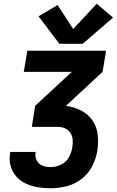

<svg xmlns="http://www.w3.org/2000/svg" viewBox="-20 -1006 624 1026"><path d="M250 0Q292 0 335 -10.5Q378 -21 415 -49Q452 -77 472.5 -117.5Q493 -158 500 -200Q507 -243 502 -286.5Q497 -330 473.5 -363.5Q450 -397 412.5 -416Q375 -435 332 -440L333 -441L528 -622L547 -735H126L107 -622H364L168 -441L150 -328H289Q310 -328 328 -320Q346 -312 356.5 -295.5Q367 -279 368.5 -258.5Q370 -238 366 -217Q362 -190 347 -164Q332 -138 305 -125.5Q278 -113 250 -113Q227 -113 206.5 -121Q186 -129 176 -149Q166 -169 170 -192V-194H35L34 -189Q28 -154 36.5 -121Q45 -88 66.5 -63.5Q88 -39 118 -25Q148 -11 182 -5.5Q216 0 250 0ZM422 -772 584 -912 497 -986 371 -851 288 -979 186 -919 297 -772Z"/></svg>

Font: Iosevka Sparkle XBdObl
Style: Regular
Weight: 800
Italic angle: -9°
Designer: Belleve Invis
Foundry: Belleve Invis
Version: Version 4.5.0; ttfautohint (v1.8.3)